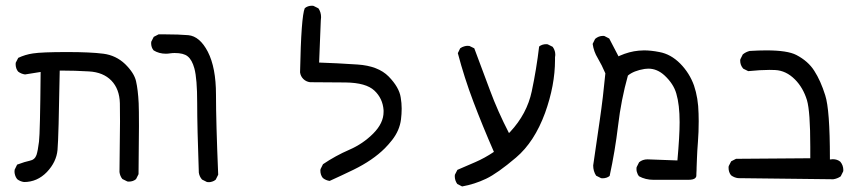

<svg xmlns="http://www.w3.org/2000/svg" viewBox="-20 -530 3040 678"><path d="M195.3 -280.8Q245.1 -280.8 294.4 -277.8Q344.7 -274.9 373.3 -245.4Q401.9 -215.8 403.3 -165.5Q403.8 -149.4 403.8 -100.8Q403.8 -52.2 401.9 77.6Q403.8 91.8 412.1 102.1L429.7 110.8Q432.1 111.3 434.6 111.3Q450.2 111.3 460.4 102.5L469.2 85Q470.7 -25.4 470.7 -84.5Q470.7 -143.6 469.7 -165.5Q467.3 -213.4 460.4 -243.2Q454.1 -272 421.9 -303.7Q389.6 -334.5 345.2 -340.3Q299.3 -346.2 217.3 -346.2Q127.4 -346.2 96.2 -341.3Q69.3 -337.4 44.4 -325.7L35.6 -308.6Q35.2 -306.2 35.2 -303.7Q35.2 -288.1 43.9 -277.3Q54.7 -269 68.4 -267.1L123.5 -275.9Q121.6 -61.5 117.7 -29.8Q113.8 2 108.9 17.1Q103 34.2 85 37.6Q69.8 40.5 40.5 51.3L31.7 69.3Q31.2 72.3 31.2 76.7Q31.2 81.1 33.2 88.4Q35.2 95.7 40.5 102.5Q50.8 110.8 64.9 112.8Q111.3 112.8 145.5 77.6Q179.2 42 183.1 -0.5Q187 -43.9 190.9 -280.8Z M710.9 112.8Q713.9 113.3 718.3 113.3Q722.7 113.3 729.2 111.3Q735.8 109.4 741.7 104.5L750.5 86.9Q742.7 -100.6 742.7 -195.8Q742.7 -291 713.9 -347.2Q685.5 -401.9 645 -405.8Q610.8 -408.7 563.5 -408.7Q552.2 -408.7 540 -408.7L522.9 -399.9L514.2 -382.8Q513.7 -380.4 513.7 -377.9Q513.7 -362.3 522.5 -352.1Q541.5 -340.3 565.9 -340.3Q572.3 -340.3 580.8 -341.6Q589.4 -342.8 596.7 -342.8Q628.4 -342.8 642.6 -331.1Q658.2 -318.8 666.5 -288.1Q676.3 -251.5 676.3 -166.3Q676.3 -81.1 682.1 79.6Q684.1 93.3 693.4 104Z M1364.7 -35.6Q1391.1 -69.3 1396 -108.4Q1398.4 -127.4 1398.4 -146.7Q1398.4 -166 1395 -186Q1389.6 -221.7 1352.5 -259.8Q1315.4 -297.4 1242.2 -302.2Q1168.9 -307.1 1106.9 -309.1L1112.8 -457.5Q1113.8 -463.4 1113.8 -469.2Q1113.8 -486.8 1104.5 -500.5L1086.9 -509.3Q1084.5 -509.8 1082 -509.8Q1066.4 -509.8 1056.2 -501Q1043.5 -472.2 1039.6 -274.4Q1041.5 -260.7 1051 -251.2Q1060.5 -241.7 1074.7 -239.7Q1130.9 -239.7 1200.7 -238.8Q1272.5 -237.8 1302 -210.2Q1331.5 -182.6 1334.5 -141.1Q1334.5 -137.7 1334.5 -134.8Q1334.5 -95.2 1298.1 -58.6Q1261.7 -22 1213.1 -1Q1164.6 20 1120.6 49.8L1111.8 67.4Q1111.3 69.8 1111.3 72.3Q1111.3 87.9 1120.1 98.6Q1130.4 106.9 1144 108.9Q1187 89.4 1228.5 69.3Q1296.4 36.1 1338.9 -6.3Q1352.5 -20 1364.7 -35.6Z M1939.9 -317.9Q1939.9 -322.3 1939.9 -327.1V-327.6Q1940.9 -332.5 1940.9 -335.9Q1940.9 -339.4 1940.4 -343.5Q1939.9 -347.7 1937.7 -353.5Q1935.5 -359.4 1931.6 -364.7L1914.1 -373.5Q1911.6 -374 1909.2 -374Q1894 -374 1883.8 -365.7Q1874.5 -286.6 1857.7 -207.3Q1840.8 -127.9 1781.7 -64.5L1777.3 -60.1Q1737.3 -137.7 1710.4 -210.7Q1683.6 -283.7 1654.8 -359.4L1637.7 -367.7Q1634.8 -368.2 1630.4 -368.2Q1626 -368.2 1618.9 -366.2Q1611.8 -364.3 1605 -359.4L1596.7 -342.3Q1619.6 -255.4 1651.6 -170.9Q1683.6 -86.4 1724.1 6.3Q1691.4 28.3 1658.4 42.5Q1625.5 56.6 1595.2 69.8L1586.4 86.9Q1585.9 89.4 1585.9 91.8Q1585.9 107.4 1594.7 119.6L1611.8 128.4Q1655.8 120.6 1696.3 101.3Q1736.8 82 1802.2 26.4Q1867.2 -28.8 1904.8 -131.3Q1939.9 -229 1939.9 -317.9Z M2403.3 105Q2406.7 105 2410.4 105Q2414.1 105 2419.4 104.5Q2434.6 103 2438 94.7Q2439 92.8 2439 89.4Q2439 85.9 2439.2 81.3Q2439.5 76.7 2439.7 71.5Q2439.9 66.4 2439.9 61Q2440.4 49.8 2441.2 27.3Q2441.9 4.9 2444.6 -29.3Q2447.3 -63.5 2447.3 -102.1Q2447.3 -114.7 2446.8 -128.9Q2445.8 -183.6 2430.7 -228Q2415 -272 2381.8 -305.7Q2348.6 -338.9 2308.6 -346.2Q2279.3 -352.1 2253.9 -352.1Q2244.1 -352.1 2235.4 -351.1Q2202.1 -348.1 2168 -333L2164.1 -331.1L2131.3 -394L2114.3 -402.8Q2111.8 -403.3 2109.9 -403.3Q2093.8 -403.3 2081.5 -392.6L2072.8 -375Q2076.7 -347.7 2090.8 -324.7Q2105.5 -299.8 2117.7 -271Q2109.9 -188 2098.1 -106.9L2074.7 54.2Q2074.7 74.2 2085 90.3L2102.5 99.1Q2105 99.6 2107.4 99.6Q2122.6 99.6 2132.8 91.3Q2151.9 3.4 2162.6 -86.4Q2173.3 -177.7 2197.3 -263.2Q2217.8 -280.3 2256.3 -286.6Q2262.7 -287.6 2269.5 -287.6Q2300.8 -287.6 2327.1 -263.2Q2358.4 -233.9 2368.2 -199.7Q2379.9 -160.2 2379.9 -98.6Q2379.9 -49.8 2372.1 36.6L2266.6 32.7Q2249 32.7 2236.8 43L2228 60.5Q2227.5 63.5 2227.5 65.9Q2227.5 68.4 2227.8 71.5Q2228 74.7 2229.5 78.6Q2231.4 86.4 2236.3 92.3Q2259.3 105 2288.1 105Q2292 105 2295.4 105H2295.9H2403.3Z M2958 70.8Q2958 53.7 2947.3 41Q2936.5 32.2 2920.9 32.2Q2918.5 32.2 2910.6 33.2V28.3Q2910.6 -143.1 2894 -193.8Q2877.9 -245.1 2855.5 -279.8Q2834 -314 2792 -335.9Q2760.7 -352.1 2686 -352.1Q2659.7 -352.1 2627.4 -350.1Q2613.8 -346.7 2603 -337.9L2594.2 -320.3Q2593.8 -317.9 2593.8 -315.9Q2593.8 -299.8 2604.5 -287.6L2622.1 -278.8Q2666.5 -283.2 2697.8 -283.2Q2708.5 -283.2 2717.3 -282.7Q2755.9 -280.8 2787.1 -249.5Q2815.9 -220.7 2829.6 -176.3Q2841.3 -136.2 2841.3 -12.2Q2841.3 5.4 2841.3 28.8L2579.1 30.8L2562 39.6L2553.2 56.6Q2552.7 59.6 2552.7 62Q2552.7 78.1 2561.5 88.9Q2572.3 97.2 2586.4 99.1L2922.4 103Q2936.5 101.1 2948.7 92.8L2957.5 75.2Q2958 72.8 2958 70.8Z"/></svg>

Font: Bakudai
Style: Light
Weight: 300
Version: Version 1.48